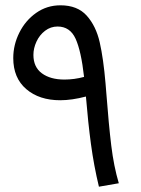

<svg xmlns="http://www.w3.org/2000/svg" viewBox="-20 -699 531 724"><path d="M353 5Q334 -74 323 -155.5Q312 -237 304 -335Q251 -321 207 -321Q128 -321 79 -363Q30 -405 30 -480Q30 -530 53 -576Q76 -622 116.5 -650.5Q157 -679 208 -679Q272 -679 307 -640Q342 -601 356 -539.5Q370 -478 378 -384L381 -347Q390 -229 399.5 -150.5Q409 -72 428 -8ZM223 -399Q260 -399 297 -409Q286 -507 265 -553Q244 -599 197 -599Q171 -599 150 -583Q129 -567 117.5 -542Q106 -517 106 -492Q106 -446 138 -422.5Q170 -399 223 -399Z"/></svg>

Font: Noto Sans Arabic
Style: Regular
Weight: 400
Designer: Nadine Chahine
Foundry: Monotype Imaging Inc.
Version: Version 1.001